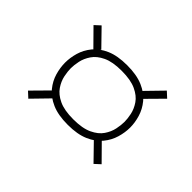

<svg xmlns="http://www.w3.org/2000/svg" viewBox="-94 -790 837 837"><g transform="rotate(-45 325.0 -371.0)"><path d="M333 -169Q302.5 -169 270.2 -178.5Q238 -188 210.5 -210.5Q183 -233 166 -272Q149 -311 149 -370Q149 -429.5 166 -468.2Q183 -507 210.5 -529.2Q238 -551.5 270.2 -560.8Q302.5 -570 333 -570Q363 -570 395 -560.8Q427 -551.5 454.5 -529.2Q482 -507 499 -468.2Q516 -429.5 516 -370Q516 -311 499 -272Q482 -233 454.5 -210.5Q427 -188 395 -178.5Q363 -169 333 -169ZM132 -144 108 -170 184 -244 209 -220ZM536 -144 459 -220 484 -244 560 -170ZM333 -204Q352 -204 377.2 -209.2Q402.5 -214.5 426.5 -230.8Q450.5 -247 466.2 -280.5Q482 -314 482 -370Q482 -426 466.2 -459Q450.5 -492 426.5 -508.2Q402.5 -524.5 377.2 -529.8Q352 -535 333 -535Q313.5 -535 288 -529.8Q262.5 -524.5 238.5 -508.2Q214.5 -492 198.8 -459Q183 -426 183 -370Q183 -314 198.8 -280.5Q214.5 -247 238.5 -230.8Q262.5 -214.5 288 -209.2Q313.5 -204 333 -204ZM184 -498 108 -572 132 -598 209 -522ZM484 -498 459 -522 536 -598 560 -572Z"/></g></svg>

Font: Trispace Thin
Style: Regular
Weight: 100
Designer: Tyler Finck
Foundry: Etcetera Type Company
Version: Version 1.210